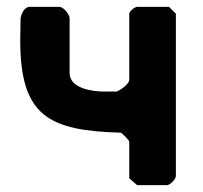

<svg xmlns="http://www.w3.org/2000/svg" viewBox="-20 -540 593 560"><path d="M357 -20 380 0H467C476 0 493 -17 493 -27V-500L473 -520H380C373 -520 357 -507 357 -500V-307C357 -295 330 -276 320 -273H283C255 -273 183 -280 183 -327V-487C183 -497 166 -520 153 -520H67C50 -520 42 -498 40 -487C40 -477 39 -433 39 -423C39 -200 123 -159 333 -153C335 -152 357 -131 357 -127Z"/></svg>

Font: Asimov Print
Style: C
Weight: 500
Designer: Google
Version: Version 2.000980: 2014